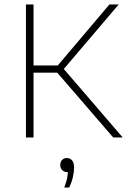

<svg xmlns="http://www.w3.org/2000/svg" viewBox="-20 -615 569 859"><path d="M486.5 0 223.5 -304.5 469.5 -595H511L260.5 -300.5V-312L529 0ZM96 0V-595H130V0ZM122 -290V-322H245V-290ZM267.5 224Q278 197 281.2 177Q284.5 157 284.5 139L286.5 155H280.5Q267 155 258.2 146Q249.5 137 249.5 123Q249.5 109.5 257.8 100.8Q266 92 278.5 92Q293.5 92 302.5 102.5Q311.5 113 311.5 135Q311.5 153 306.2 176.8Q301 200.5 289.5 224Z"/></svg>

Font: Encode Sans SC Thin
Style: Regular
Weight: 250
Designer: Multiple Designers
Foundry: Impallari Type
Version: Version 3.002